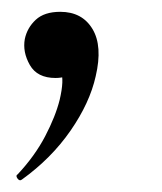

<svg xmlns="http://www.w3.org/2000/svg" viewBox="-20 -124 274 325"><path d="M17 180Q13 183 9.5 178Q6 173 10 171Q39 140 56.5 106.5Q74 73 81 45Q89 11 83 -3Q77 -17 77 -18L110 -36Q111 -14 102.5 -3Q94 8 74 8Q43 8 30.5 -14Q18 -36 22 -58Q26 -77 40.5 -90.5Q55 -104 82 -104Q119 -104 136.5 -75Q154 -46 142 5Q132 50 99.5 97Q67 144 17 180Z"/></svg>

Font: Cormorant Infant Light
Style: Bold Italic
Weight: 700
Italic angle: -10°
Version: Version 4.001